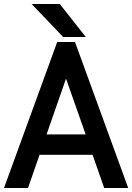

<svg xmlns="http://www.w3.org/2000/svg" viewBox="-42 -920 661 960"><path d="M256.8 -899.9 387.2 -734.9H273.9L116.2 -899.9ZM155.8 -146 98.1 20H-22L244.1 -710H333L599.1 20H479L420.9 -146ZM288.1 -526.9 190.9 -248H386.2Z"/></svg>

Font: D-DIN-PRO SemiBold
Style: Bold
Weight: 600
Designer: datto
Foundry: CyberFei
Version: Version 1.000;hotconv 1.0.109;makeotfexe 2.5.65596